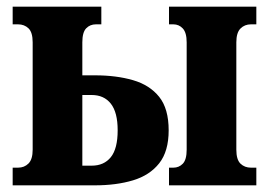

<svg xmlns="http://www.w3.org/2000/svg" viewBox="-20 -556 807 576"><path d="M487 0V-53H500Q517 -53 528.5 -65Q540 -77 540 -107V-429Q540 -458 528.5 -470.5Q517 -483 500 -483H487V-536H749V-483H733Q714 -483 701.5 -470.5Q689 -458 689 -429V-107Q689 -77 701.5 -65Q714 -53 733 -53H749V0ZM18 0V-53H34Q53 -53 65.5 -65.5Q78 -78 78 -107V-429Q78 -459 65.5 -471Q53 -483 34 -483H18V-536H284V-483H268Q250 -483 238.5 -471Q227 -459 227 -429V-330H265Q329 -330 379 -315.5Q429 -301 457.5 -265.5Q486 -230 486 -165Q486 -102 457.5 -66Q429 -30 379 -15Q329 0 265 0ZM227 -59H255Q292 -59 312.5 -84.5Q333 -110 333 -165Q333 -219 312.5 -245Q292 -271 255 -271H227Z"/></svg>

Font: Noto Serif ExtraCondensed ExtraBold
Style: Regular
Weight: 800
Width: 2
Designer: Monotype Design Team
Foundry: Monotype Imaging Inc.
Version: Version 2.013; ttfautohint (v1.8.4.7-5d5b)